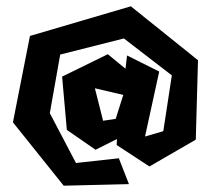

<svg xmlns="http://www.w3.org/2000/svg" viewBox="-20 -584 671 609"><path d="M307 -201 347 -207 371 -283 281 -304ZM357 -82 389 0 182 5 21 -196 75 -470 395 -564 608 -393 601 -141 454 -56 350 -124 351 -143 283 -109 192 -172 177 -341 322 -412 378 -366 383 -408 485 -357 440 -151 498 -168 525 -345 373 -462 171 -411 138 -225 221 -67Z"/></svg>

Font: Super Mario
Style: Regular
Weight: 400
Version: Version 1.0